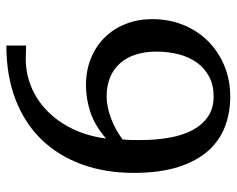

<svg xmlns="http://www.w3.org/2000/svg" viewBox="-90 -637 743 603"><g transform="rotate(-90 281.5 -335.5)"><path d="M420.9 -215.8Q420.9 -252.4 411.4 -281.5Q401.9 -310.5 383.5 -330.8Q365.2 -351.1 339.1 -361.6Q313 -372.1 279.8 -372.1Q263.7 -372.1 246.1 -368.4Q228.5 -364.7 210.9 -358.2Q193.4 -351.6 176.5 -342.3Q159.7 -333 145 -321.8Q143.6 -306.2 143.3 -292.2Q143.1 -278.3 143.1 -267.1Q143.1 -215.8 150.9 -173.3Q158.7 -130.9 175.5 -100.3Q192.4 -69.8 218 -53Q243.7 -36.1 279.8 -36.1Q315.9 -36.1 342.5 -50.3Q369.1 -64.5 386.5 -88.6Q403.8 -112.8 412.4 -145.5Q420.9 -178.2 420.9 -215.8ZM522.9 -229Q522.9 -174.3 503.9 -129.2Q484.9 -84 451.9 -51.8Q418.9 -19.5 374.8 -1.7Q330.6 16.1 279.8 16.1Q229 16.1 185.3 -0.5Q141.6 -17.1 109.4 -53.2Q77.1 -89.4 58.6 -147.2Q40 -205.1 40 -287.1Q40 -376.5 66.9 -450.2Q93.8 -523.9 144.8 -576.7Q195.8 -629.4 270.3 -658.2Q344.7 -687 439.9 -687V-625L405.8 -626Q357.9 -627.4 314.7 -610.6Q271.5 -593.8 237.1 -561Q202.6 -528.3 179.2 -481Q155.8 -433.6 147.9 -374Q189.5 -409.7 231.2 -423.3Q272.9 -437 314.9 -437Q362.3 -437 400.6 -421.1Q439 -405.3 466.1 -377.4Q493.2 -349.6 508.1 -311.5Q522.9 -273.4 522.9 -229Z"/></g></svg>

Font: BabelStone Ogham Stemless
Style: Regular
Weight: 400
Designer: Andrew West
Foundry: BabelStone
Version: Version 2.02 March 14, 2022